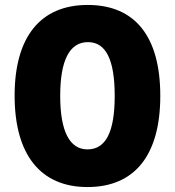

<svg xmlns="http://www.w3.org/2000/svg" viewBox="-20 -745 706 775"><path d="M333 10C524 10 627 -119 627 -358C627 -598 525 -725 334 -725C143 -725 39 -596 39 -359C39 -120 144 10 333 10ZM333 -142C261 -142 223 -215 223 -358C223 -502 261 -575 335 -575C407 -575 443 -505 443 -358C443 -212 407 -142 333 -142Z"/></svg>

Font: Noto Sans Condensed Black
Style: Regular
Weight: 900
Width: 3
Designer: Monotype Design Team
Foundry: Monotype Imaging Inc.
Version: Version 2.013